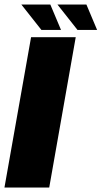

<svg xmlns="http://www.w3.org/2000/svg" viewBox="-41 -842 456 862"><path d="M-21 0H180L299 -675H98.5ZM307 -707.5H395L347 -821.5H217ZM145 -707.5H233L185 -821.5H55Z"/></svg>

Font: Anybody Condensed Black
Style: Italic
Weight: 900
Width: 3
Italic angle: -10°
Version: Version 1.113;gftools[0.9.25]